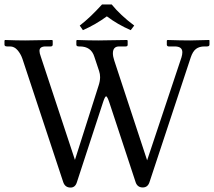

<svg xmlns="http://www.w3.org/2000/svg" viewBox="-20 -825 955 857"><path d="M478.5 -805.2Q516.6 -757.8 579.1 -710.9L563.5 -690.4Q504.9 -715.8 457 -752Q406.7 -715.3 350.1 -690.4L335.9 -710.9Q380.9 -745.1 435.5 -805.2ZM323.2 -11.7Q315.9 12.2 294.9 12.2Q270.5 12.2 262.2 -12.2L80.1 -562.5Q72.3 -585 58.1 -601.3Q43.9 -617.7 24.9 -617.7H12.2Q0 -617.7 0 -625.5V-643.6L2.4 -646.5Q54.2 -644.5 92.3 -644.5L212.9 -646.5L215.3 -643.6V-626.5Q215.3 -617.7 206.1 -617.7H183.6Q156.2 -617.7 156.2 -597.7Q156.2 -587.9 162.1 -572.3L314.5 -111.3L419.9 -442.4Q426.8 -462.9 426.8 -480.5Q426.8 -495.1 422.4 -507.8L400.9 -572.3Q386.7 -617.7 336.4 -617.7H332.5Q320.8 -617.7 320.8 -625.5V-643.6L323.2 -646.5Q378.9 -644.5 418.9 -644.5Q418.9 -644.5 547.4 -646.5L549.8 -643.6V-625Q549.8 -617.7 541 -617.7H511.7Q483.9 -617.7 483.9 -586.9Q483.9 -573.2 490.2 -554.2L636.7 -109.4L790 -568.8Q793.9 -582 793.9 -591.8Q793.9 -617.7 759.8 -617.7H732.9Q729.5 -617.7 727.1 -619.9Q724.6 -622.1 724.6 -625V-643.6L727.1 -646.5Q787.1 -644.5 829.1 -644.5L913.6 -646.5L915 -644.5V-626Q915 -617.7 903.8 -617.7H892.6Q869.6 -617.7 855 -606.7Q840.3 -595.7 831.1 -567.9L647 -11.2Q639.2 11.7 617.2 11.7Q593.3 11.7 585.4 -11.7L468.3 -366.7Q459 -395 453.6 -395Q448.7 -395 440.4 -370.1Z"/></svg>

Font: Libertinage
Style: b
Weight: 400
Designer: OSP
Foundry: OSP
Version: Version 1.0; 2008; OFL relea